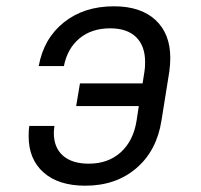

<svg xmlns="http://www.w3.org/2000/svg" viewBox="-20 -580 640 610"><path d="M521 -396Q521 -376 518 -353L493 -197Q478 -101 413 -45.5Q348 10 251 10Q166 10 118.5 -32Q71 -74 71 -147Q71 -169 73 -180H153Q151 -164 151 -158Q151 -111 180 -85.5Q209 -60 262 -60Q324 -60 364 -96.5Q404 -133 414 -197L421 -243H222L234 -315H433L439 -353Q441 -364 441 -383Q441 -434 412.5 -462Q384 -490 330 -490Q271 -490 232.5 -458Q194 -426 183 -370H103Q119 -458 183 -509Q247 -560 342 -560Q427 -560 474 -516.5Q521 -473 521 -396Z"/></svg>

Font: JetBrains Mono Semi Light
Style: Italic
Weight: 350
Italic angle: -9°
Monospace: yes
Designer: Philipp Nurullin, Konstantin Bulenkov
Foundry: JetBrains
Version: 2.002